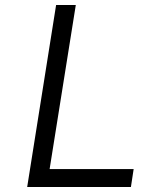

<svg xmlns="http://www.w3.org/2000/svg" viewBox="-20 -750 640 770"><path d="M89 0H505L516 -72H179L284 -730H205Z"/></svg>

Font: JetBrains Mono Light
Style: Italic
Weight: 336
Italic angle: -9°
Monospace: yes
Designer: Philipp Nurullin, Konstantin Bulenkov
Foundry: JetBrains
Version: Version 2.305